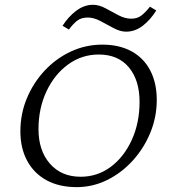

<svg xmlns="http://www.w3.org/2000/svg" viewBox="-20 -767 702 796"><path d="M297.9 8.8Q225.6 8.8 173.3 -19.5Q121.1 -47.9 92.8 -100.1Q64.5 -152.3 64.5 -222.7Q64.5 -294.9 91.3 -359.4Q118.2 -423.8 165 -474.1Q211.9 -524.4 273.4 -553.2Q335 -582 404.3 -582Q474.6 -582 525.4 -554.2Q576.2 -526.4 603 -474.6Q629.9 -422.9 629.9 -352.5Q629.9 -281.2 603 -216.3Q576.2 -151.4 529.8 -100.6Q483.4 -49.8 423.8 -20.5Q364.3 8.8 297.9 8.8ZM314.5 -34.2Q383.8 -34.2 439 -75.2Q494.1 -116.2 526.4 -187Q558.6 -257.8 558.6 -344.7Q558.6 -434.6 514.2 -487.8Q469.7 -541 389.6 -541Q319.3 -541 262.7 -500Q206.1 -459 172.9 -388.7Q139.6 -318.4 139.6 -231.4Q139.6 -142.6 187 -88.4Q234.4 -34.2 314.5 -34.2ZM601.6 -739.3 627.9 -723.6Q603.5 -684.6 571.8 -660.2Q540 -635.7 502.9 -635.7Q478.5 -635.7 451.2 -650.4Q423.8 -665 396.5 -679.7Q369.1 -694.3 343.8 -694.3Q316.4 -694.3 299.3 -680.7Q282.2 -667 265.6 -644.5L239.3 -660.2Q263.7 -698.2 296.4 -722.7Q329.1 -747.1 365.2 -747.1Q390.6 -747.1 417 -732.9Q443.4 -718.8 470.7 -704.1Q498 -689.5 524.4 -689.5Q549.8 -689.5 567.4 -703.6Q585 -717.8 601.6 -739.3Z"/></svg>

Font: Crimson Pro ExtraLight
Style: Italic
Weight: 250
Italic angle: -12°
Designer: Jacques Le Bailly
Foundry: Baron von Fonthausen
Version: Version 1.003